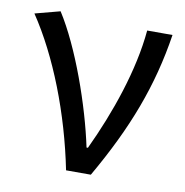

<svg xmlns="http://www.w3.org/2000/svg" viewBox="-68 -622 663 687"><g transform="rotate(10 264.0 -278.5)"><path d="M216 0H306C416 -191 478 -354 507 -543H415C402 -397 345 -233 279 -93H274C243 -240 173 -440 98 -557L7 -533C100 -395 176 -199 216 0Z"/></g></svg>

Font: Noto Sans JP Regular
Style: Regular
Weight: 400
Designer: Ryoko NISHIZUKA (kana & ideographs); Paul D. Hunt (Latin, Greek & Cyrillic); Wenlong ZHANG (bopomofo); Sandoll Communica
Foundry: Adobe Systems Incorporated
Version: Version 1.004;PS 1.004;hotconv 1.0.82;makeotf.lib2.5.63406